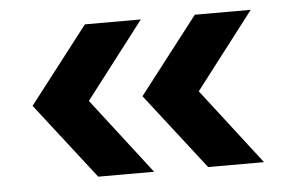

<svg xmlns="http://www.w3.org/2000/svg" viewBox="-38 -517 749 496"><g transform="rotate(-5 337.0 -269.5)"><path d="M198 -72H343L191 -269L343 -467H198L45 -269ZM330 -269 483 -72H628L476 -269L628 -467H483Z"/></g></svg>

Font: Mluvka
Style: Bold
Weight: 700
Designer: Modified by Jiří Krblich, Original typeface by Gumpita Rahayu
Foundry: Gumpita Rahayu & Jiří Krblich
Version: Version 2.000;Glyphs 3.1.1 (3134)